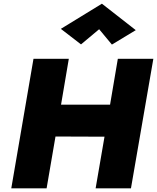

<svg xmlns="http://www.w3.org/2000/svg" viewBox="-20 -1018 849 1038"><path d="M516 -860 418 -778 309 -862 531 -998 714 -855 585 -777ZM161 -700H352L310 -452H575L617 -700H809L688 0H497L545 -279L280 -280L232 0H41Z"/></svg>

Font: Jost* Heavy
Style: Italic
Weight: 800
Italic angle: -10°
Version: Version 3.7